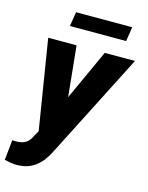

<svg xmlns="http://www.w3.org/2000/svg" viewBox="-152 -791 837 1089"><g transform="rotate(15 266.0 -247.0)"><path d="M163.1 -69.8 373 -528.3H550.3L240.7 79.1Q226.6 109.4 208.7 134.3Q190.9 159.2 168.5 177.2Q146 195.3 117.7 205.1Q89.4 214.8 53.7 214.8Q35.2 214.8 17.6 211.7Q0 208.5 -17.6 204.1L-5.4 85.9Q-0.5 86.4 4.4 86.7Q9.3 86.9 13.7 86.9Q34.2 86.9 50.5 82.8Q66.9 78.6 79.8 68.4Q92.8 58.1 102.5 40ZM207.5 -528.3 245.6 -150.4 233.4 15.6H128.9L41 -528.3ZM485.8 -709 472.7 -624.5H142.6L156.2 -709Z"/></g></svg>

Font: Roboto Black
Style: Italic
Weight: 900
Italic angle: -12°
Designer: Christian Robertson
Foundry: Google
Version: Version 3.0; 2020